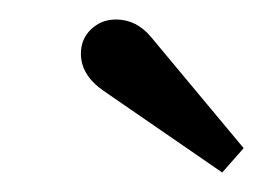

<svg xmlns="http://www.w3.org/2000/svg" viewBox="-20 -683 270 197"><path d="M63 -628Q63 -643 73.5 -653Q84 -663 99 -663Q120 -663 135 -645L230 -531L208 -506L86 -590Q63 -606 63 -628Z"/></svg>

Font: Caladea
Style: Italic
Weight: 400
Italic angle: -9°
Designer: Carolina Giovagnoli and Andres Torresi
Foundry: Carolina Giovagnoli & Andres Torresi
Version: Version 1.001